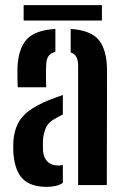

<svg xmlns="http://www.w3.org/2000/svg" viewBox="-20 -720 486 747"><path d="M32 -124Q31.5 -134.5 31.5 -147.5Q31.5 -160.5 32 -171Q35 -209 48.8 -237.5Q62.5 -266 92.2 -288.5Q122 -311 173 -331.5Q186 -336.5 198.8 -341.2Q211.5 -346 224.5 -350.5V-274.5Q218.5 -272 212.5 -268.5Q206.5 -265 200 -261.5Q168 -246 158 -221.5Q148 -197 147 -170.5Q147 -157 147 -149.8Q147 -142.5 147.5 -132.5Q150 -105.5 165.2 -90.8Q180.5 -76 207 -76Q217.5 -76 224.5 -78.5V-8.5Q201.5 7 163 7Q100 7 69 -23.5Q38 -54 32 -124ZM49 -380.5Q48 -394 47.8 -415.5Q47.5 -437 48 -457.5Q51 -529.5 83.2 -566Q115.5 -602.5 195.5 -607.5V-518.5Q179 -514.5 170 -503.2Q161 -492 160 -471Q159 -461 158.8 -441.8Q158.5 -422.5 159 -404.5Q159.5 -386.5 160 -380.5ZM284 0V-464.5Q284 -485.5 277.2 -498.2Q270.5 -511 255 -516V-607.5Q335.5 -602 366.2 -562.2Q397 -522.5 396.5 -440L395.5 0ZM72 -700H376.5V-640H72Z"/></svg>

Font: Big Shoulders Stencil Text Thin
Style: Bold
Weight: 700
Version: Version 2.001